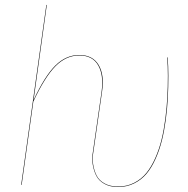

<svg xmlns="http://www.w3.org/2000/svg" viewBox="-20 -750 764 779"><path d="M459 8.8Q426.8 8.8 403.8 -3.9Q380.9 -16.6 370.6 -36.9Q360.4 -57.1 356.2 -82.5Q352.1 -107.9 356.9 -133.8L392.1 -377.9Q401.4 -444.8 378.4 -484.9Q355.5 -524.9 301.8 -524.9Q248 -524.9 205.1 -481.4Q162.1 -438 115.2 -337.9L67.9 0H65.9L168 -730H169.9L116.2 -344.2Q161.6 -441.4 204.6 -484.1Q247.6 -526.9 301.8 -526.9Q356.4 -526.9 380.4 -486.1Q404.3 -445.3 394 -377.9L358.9 -133.8Q354 -108.4 357.9 -83.3Q361.8 -58.1 371.8 -38.1Q381.8 -18.1 404.5 -5.6Q427.2 6.8 459 6.8Q494.6 6.8 523.9 -8.1Q553.2 -22.9 573.7 -47.9Q594.2 -72.8 610.1 -108.9Q626 -145 635.5 -183.8Q645 -222.7 650.9 -268.8Q656.7 -314.9 658.9 -356.4Q661.1 -397.9 661.1 -442.9Q661.1 -482.4 658.2 -517.1H660.2Q663.1 -482.4 663.1 -442.9Q663.1 -396 660.9 -353.5Q658.7 -311 652.6 -264.6Q646.5 -218.3 636.7 -179.7Q627 -141.1 611.1 -105.5Q595.2 -69.8 574.5 -45.2Q553.7 -20.5 524.2 -5.9Q494.6 8.8 459 8.8Z"/></svg>

Font: Fira Sans Compressed Two
Style: Italic
Weight: 100
Width: 3
Italic angle: -8°
Designer: Carrois Corporate & Edenspiekermann AG
Foundry: Carrois Corporate GbR & Edenspiekermann AG
Version: Version 4.203;PS 004.203;hotconv 1.0.88;makeotf.lib2.5.64775